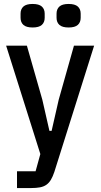

<svg xmlns="http://www.w3.org/2000/svg" viewBox="-20 -751 510 971"><path d="M354 -520H456L255 118Q247 142 237.5 158Q228 174 214.5 183.5Q201 193 182 196.5Q163 200 138 200H66V115H160L184 28L11 -520H116L194 -247L230 -89H241L277 -247ZM145 -612Q113 -612 98.5 -625Q84 -638 84 -661V-682Q84 -705 98.5 -718Q113 -731 145 -731Q177 -731 191.5 -718Q206 -705 206 -682V-661Q206 -638 191.5 -625Q177 -612 145 -612ZM327 -612Q295 -612 280.5 -625Q266 -638 266 -661V-682Q266 -705 280.5 -718Q295 -731 327 -731Q359 -731 373.5 -718Q388 -705 388 -682V-661Q388 -638 373.5 -625Q359 -612 327 -612Z"/></svg>

Font: IBM Plex Sans Condensed Medium
Style: Regular
Weight: 500
Width: 3
Designer: Mike Abbink, Paul van der Laan, Pieter van Rosmalen
Foundry: Bold Monday
Version: Version 1.3